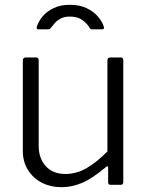

<svg xmlns="http://www.w3.org/2000/svg" viewBox="-20 -769 616 799"><path d="M252 -45Q299 -45 341.5 -70Q384 -95 427 -139V-518Q427 -530 440 -530H482Q493 -530 493 -518V-11Q493 0 483 0H440Q430 0 430 -10V-71Q430 -76 428 -77Q426 -78 421 -74Q363 -25 320.5 -7.5Q278 10 237 10Q191 10 154.5 -8.5Q118 -27 96.5 -61.5Q75 -96 75 -140V-517Q75 -530 88 -530H130Q141 -530 141 -518V-162Q141 -110 170.5 -77.5Q200 -45 252 -45ZM404 -647H362Q359 -647 356.5 -648.5Q354 -650 352 -655Q343 -670 323.5 -685Q304 -700 271 -700Q248 -700 233 -692Q218 -684 209 -674Q200 -664 194 -656Q190 -651 188 -649Q186 -647 180 -647H138Q134 -647 133 -650.5Q132 -654 133 -657Q140 -680 157.5 -701Q175 -722 203.5 -735.5Q232 -749 271 -749Q311 -749 340.5 -735Q370 -721 388 -699.5Q406 -678 412 -658Q416 -647 404 -647Z"/></svg>

Font: Libre Franklin Light
Style: Regular
Weight: 300
Designer: Pablo Impallari, Rodrigo Fuenzalida, Nhung Nguyen
Foundry: Impallari Type
Version: Version 3.000